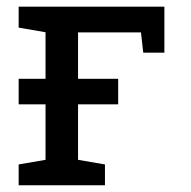

<svg xmlns="http://www.w3.org/2000/svg" viewBox="-20 -548 565 568"><path d="M35.2 0V-61.5L114.7 -75.2V-452.6L35.2 -466.3V-528.3H466.3V-392.1H403.8L397 -452.1H210.9V-75.2L290.5 -61.5V0ZM35.2 -239.3V-314.9H329.6V-239.3Z"/></svg>

Font: Roboto Slab LO
Style: Regular
Weight: 400
Designer: Google
Version: Version 2.000